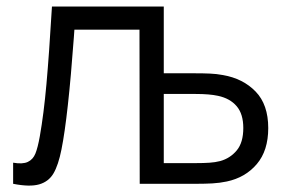

<svg xmlns="http://www.w3.org/2000/svg" viewBox="-20 -560 878 585"><path d="M101.3 -144.7Q113.3 -212.3 121.5 -303.7Q129.7 -395 138.3 -540H479V-336.7H572.7Q600 -336.7 619.8 -335.8Q639.7 -335 659.3 -331.3Q720.5 -320.7 758.9 -281Q797.3 -241.3 797.3 -169.7Q797.3 -101 762.4 -60Q727.5 -19 671 -7Q649.8 -2.5 627 -1.2Q604.2 0 579.3 0H405.7L405 -469.7H206.7L205 -445.8Q187.3 -204 167.3 -104.7Q157.8 -56.8 143 -31.7Q128.2 -6.5 99.2 1.8Q70.3 10 20 0V-64.3Q49 -59.2 64.8 -66.7Q80.7 -74.2 87.9 -92.2Q95.2 -110.3 101.3 -144.7ZM651 -69.3Q681.3 -77.7 701.3 -101.7Q721.3 -125.7 721.3 -170Q721.3 -212.7 701.1 -236.4Q680.8 -260.2 644.3 -268Q618.5 -273.7 576.3 -273.7H479V-63H576.3Q600.8 -63 618.2 -64.2Q635.5 -65.3 651 -69.3Z"/></svg>

Font: Tap Sans
Style: Regular
Weight: 400
Designer: Tap Payments
Foundry: Tap Payments
Version: Version 1.001;Glyphs 3.1.2 (3151)